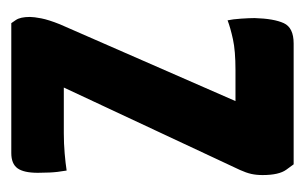

<svg xmlns="http://www.w3.org/2000/svg" viewBox="-120 -420 540 340"><g transform="rotate(-90 150.0 -250.0)"><path d="M29 0Q29 0 19.5 -13Q10 -26 10 -55Q10 -66 12 -75Q14 -84 19 -95L165 -407H84Q66 -407 48.5 -405.5Q31 -404 18 -402Q15 -419 14.5 -432.5Q14 -446 14 -453Q14 -478 22 -489Q30 -500 49 -500H279Q279 -500 284.5 -492Q290 -484 290 -467Q290 -460 287.5 -447Q285 -434 277 -414L141 -103H196Q230 -103 250.5 -107.5Q271 -112 284 -117Q286 -108 287 -93Q288 -78 288 -69Q287 -35 279 -17.5Q271 0 243 0Z"/></g></svg>

Font: Yanone Kaffeesatz
Style: Bold
Weight: 700
Designer: Yanone (Cyrillic: Daniel Pouzeot, Huerta Tipografica, and Cyreal)
Foundry: Yanone
Version: Version 2.003